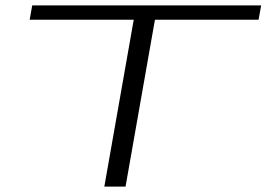

<svg xmlns="http://www.w3.org/2000/svg" viewBox="-20 -695 1020 715"><path d="M368.5 0 478 -621.5H90.5L100 -675H952.5L943 -621.5H557L447.5 0Z"/></svg>

Font: Anybody UltraExpanded Light
Style: Italic
Weight: 300
Width: 9
Italic angle: -10°
Designer: Tyler Finck
Foundry: Etcetera Type Company
Version: Version 1.010; ttfautohint (v1.8.3) -l 8 -r 50 -G 200 -x 14 